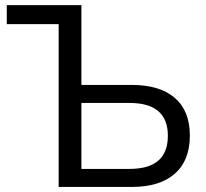

<svg xmlns="http://www.w3.org/2000/svg" viewBox="-20 -739 815 759"><path d="M211.9 0V-643.6H6.8V-718.8H301.8V-403.3H501Q611.3 -403.3 670.9 -352.1Q730.5 -300.8 730.5 -203.1Q730.5 -104.5 670.9 -52.2Q611.3 0 501 0ZM301.8 -71.3H492.2Q643.6 -71.3 643.6 -202.1Q643.6 -332 492.2 -332H301.8Z"/></svg>

Font: Min Sans
Style: Regular
Weight: 400
Designer: Jinseong-Kim, NotoSansCJK, Nunito
Foundry: Jinseong-Kim
Version: Version 1.400;Glyphs 3.1.2 (3151)